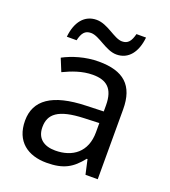

<svg xmlns="http://www.w3.org/2000/svg" viewBox="-136 -834 833 943"><g transform="rotate(20 280.5 -362.5)"><path d="M98 -606H149C158 -645 172 -664 204 -664C248 -664 300 -607 356 -607C419 -607 457 -657 465 -735H415C405 -696 391 -677 360 -677C318 -677 267 -734 208 -734C145 -734 106 -685 98 -606ZM288 -545C218 -545 152 -524 105 -499L132 -433C176 -454 227 -474 283 -474C353 -474 394 -444 394 -355V-323L303 -320C128 -315 46 -256 46 -149C46 -40 118 10 215 10C305 10 348 -17 395 -76H399L416 0H480V-365C480 -490 418 -545 288 -545ZM314 -259 393 -262V-214C393 -110 325 -61 235 -61C177 -61 137 -88 137 -148C137 -216 180 -254 314 -259Z"/></g></svg>

Font: Noto Sans Cuneiform
Style: Regular
Weight: 400
Designer: Monotype Design Team
Foundry: Monotype Imaging Inc.
Version: Version 2.001